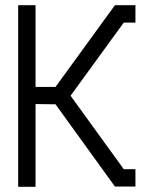

<svg xmlns="http://www.w3.org/2000/svg" viewBox="-20 -720 582 740"><path d="M423 -1 194 -318 117 -319V0H50V-700H117V-385H194L423 -700H502V-633H457L252 -351L457 -68H502V-1Z"/></svg>

Font: Turret Road Medium
Style: Regular
Weight: 500
Designer: Noponies
Foundry: Noponies
Version: Version 1.001; ttfautohint (v1.8)